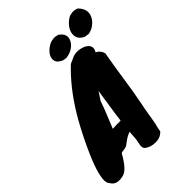

<svg xmlns="http://www.w3.org/2000/svg" viewBox="-329 -1129 1337 1337"><g transform="rotate(-45 339.5 -460.0)"><path d="M553 -678Q587 -660 596 -625Q576 -513 560 -402.5Q544 -292 529 -217.5Q514 -143 508.5 -106Q503 -69 496 -32L490 -11Q488 0 486 9.5Q484 19 482 30Q454 62 406 62Q355 62 325 36Q307 22 319 -23Q324 -41 325.5 -69.5Q327 -98 329 -117V-119Q299 -108 275 -90.5Q251 -73 245 -68.5Q239 -64 229 -61.5Q219 -59 211 -58Q192 -57 185 -52Q127 52 81 64Q52 73 23 68.5Q-6 64 -23 34Q-55 4 -7 -130Q19 -201 67.5 -300.5Q116 -400 161 -474Q258 -633 374 -742Q393 -750 415 -760.5Q437 -771 458.5 -772Q480 -773 503 -767Q526 -761 542 -749Q579 -721 553 -678ZM339 -415Q318 -355 297 -304.5Q276 -254 261 -216L340 -219Q348 -283 358 -346Q368 -409 377 -472ZM312 -215Q326 -215 340 -217V-218Q327 -217 316 -216Q305 -215 312 -215ZM353 -798H352L350 -800Q314 -816 308 -840Q302 -864 314.5 -887Q327 -910 351.5 -928Q376 -946 393.5 -949.5Q411 -953 417.5 -953.5Q424 -954 429.5 -953Q435 -952 441.5 -950.5Q448 -949 457 -947L460 -944Q509 -907 485 -859Q475 -838 455 -822.5Q435 -807 413 -800.5Q391 -794 383 -794Q375 -794 353 -798ZM576 -807H575Q574 -807 572 -809Q536 -828 530 -856.5Q524 -885 536.5 -912Q549 -939 573.5 -960.5Q598 -982 615.5 -985.5Q633 -989 639.5 -989.5Q646 -990 652 -989Q659 -989 680 -982Q730 -932 708 -878Q698 -854 677.5 -835.5Q657 -817 636.5 -809.5Q616 -802 610 -802Q604 -802 576 -807Z"/></g></svg>

Font: Knewave
Style: Regular
Weight: 400
Designer: Tyler Finck
Foundry: Tyler Finck
Version: Version 1.001